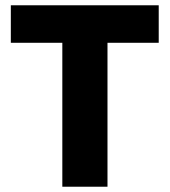

<svg xmlns="http://www.w3.org/2000/svg" viewBox="-20 -707 643 727"><path d="M216 0V-545H21V-687H581V-545H387V0Z"/></svg>

Font: Archivo SemiCondensed ExtraBold
Style: Regular
Weight: 800
Width: 4
Designer: Hector Gatti
Foundry: Omnibus-Type
Version: Version 2.001